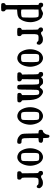

<svg xmlns="http://www.w3.org/2000/svg" viewBox="1312 -1960 952 3617"><g transform="rotate(90 1788.5 -152.0)"><path d="M59.6 300.8Q38.1 295.9 38.1 262.7Q38.1 233.4 60.5 222.7L76.2 214.8Q76.2 112.3 75.2 -42Q74.2 -196.3 73.2 -401.4Q67.4 -402.3 57.6 -404.3Q42 -407.2 35.2 -427.7Q31.2 -437.5 31.2 -447.8Q31.2 -458 35.2 -467.8Q43.9 -488.3 72.3 -488.3Q73.2 -488.3 74.2 -488.3Q101.6 -488.3 109.4 -469.7Q117.2 -451.2 137.2 -451.2Q157.2 -451.2 185.5 -468.8Q213.9 -486.3 242.2 -486.3L307.6 -463.9Q368.2 -419.9 389.6 -322.3Q398.4 -283.2 398.4 -252Q398.4 -157.2 359.4 -85Q337.9 -43 306.6 -24.4Q275.4 -5.9 238.3 -3.4Q201.2 -1 160.2 2.9Q160.2 38.1 159.2 84.5Q158.2 130.9 158.2 148.4V177.7Q158.2 205.1 161.6 211.9Q165 218.8 176.8 224.6Q195.3 233.4 195.3 262.7Q195.3 294.9 174.8 300.8Q162.1 303.7 116.7 303.7Q71.3 303.7 59.6 300.8ZM160.2 -401.4 158.2 -175.8V-138.7Q158.2 -89.8 160.2 -84Q163.1 -72.3 216.8 -72.3H217.8Q243.2 -72.3 268.6 -76.7Q293.9 -81.1 301.3 -89.8Q308.6 -98.6 309.6 -124Q311.5 -149.4 311.5 -213.9V-305.7Q311.5 -392.6 289.1 -400.4Q275.4 -404.3 255.9 -404.3H223.6Q203.1 -403.3 160.2 -401.4Z M497.1 -444.3Q497.1 -485.4 538.1 -485.4Q539.1 -485.4 540 -485.4Q567.4 -485.4 575.2 -466.8Q583 -448.2 603 -448.2Q623 -448.2 651.4 -466.3Q679.7 -484.4 718.8 -484.4Q767.6 -484.4 791 -463.9Q823.2 -435.5 823.2 -414.1Q823.2 -401.4 819.3 -389.6Q812.5 -367.2 793 -367.2Q773.4 -367.2 761.7 -385.7Q753.9 -396.5 741.7 -399.4Q729.5 -402.3 693.8 -402.3Q658.2 -402.3 643.6 -394.5Q623 -384.8 623 -296.9V-136.7Q624 -99.6 627.4 -91.8Q630.9 -84 642.6 -78.1Q661.1 -69.3 661.1 -40Q661.1 -7.8 640.6 -2Q627.9 1 582.5 1Q537.1 1 525.4 -2Q503.9 -6.8 503.9 -40Q503.9 -69.3 526.4 -80.1L542 -87.9L540 -303.7Q539.1 -328.1 538.6 -356.9Q538.1 -385.7 534.2 -391.6Q531.2 -399.4 523.4 -401.4Q507.8 -404.3 501 -424.8Q497.1 -435.5 497.1 -444.3Z M1073.2 -1Q1040 -1 1001.5 -24.4Q962.9 -47.9 935.5 -110.4Q908.2 -172.9 908.2 -243.2Q908.2 -312.5 935.5 -375Q961.9 -437.5 1004.9 -463.9Q1040 -486.3 1073.7 -486.3Q1107.4 -486.3 1139.6 -465.8Q1204.1 -423.8 1228.5 -320.3Q1238.3 -278.3 1238.3 -243.2Q1238.3 -208 1228.5 -165Q1210.9 -89.8 1169.4 -45.4Q1127.9 -1 1073.2 -1ZM996.1 -177.7Q996.1 -89.8 1016.6 -80.1Q1032.2 -72.3 1079.1 -72.3Q1126 -72.3 1139.6 -87.9Q1147.5 -97.7 1148.4 -123Q1150.4 -148.4 1150.4 -214.8Q1150.4 -214.8 1150.4 -308.6Q1150.4 -335.9 1147.5 -367.7Q1144.5 -399.4 1129.9 -407.2Q1114.3 -414.1 1073.2 -414.1Q1032.2 -414.1 1016.6 -407.2Q996.1 -398.4 996.1 -318.4Q996.1 -314.5 996.1 -310.5Z M1475.6 -410.2 1471.7 -90.8 1489.3 -82Q1513.7 -70.3 1513.7 -42Q1513.7 -8.8 1490.2 -3.9Q1476.6 -1 1427.7 -1Q1378.9 -1 1365.2 -3.9Q1342.8 -8.8 1342.8 -42Q1342.8 -71.3 1366.2 -82Q1372.1 -85 1384.8 -90.8L1381.8 -246.1V-304.7Q1380.9 -329.1 1379.9 -357.9Q1378.9 -386.7 1376 -394.5Q1372.1 -402.3 1359.4 -405.3Q1346.7 -408.2 1340.8 -422.9Q1335 -437.5 1335 -447.3Q1335 -457 1339.8 -467.8Q1348.6 -487.3 1375 -487.3Q1376 -487.3 1377.4 -487.3Q1378.9 -487.3 1379.9 -487.3Q1410.2 -487.3 1421.9 -466.8Q1425.8 -460 1432.6 -446.3Q1440.4 -453.1 1452.6 -465.8Q1464.8 -478.5 1478.5 -482.4Q1492.2 -486.3 1519 -486.3Q1545.9 -486.3 1556.6 -481.4Q1567.4 -476.6 1586.9 -452.1Q1608.4 -425.8 1621.1 -425.8Q1633.8 -425.8 1644 -444.3Q1654.3 -462.9 1672.9 -474.6Q1691.4 -486.3 1711.9 -486.3Q1731.4 -486.3 1768.6 -460.9Q1805.7 -433.6 1826.2 -398.4Q1867.2 -327.1 1867.2 -183.6Q1867.2 -117.2 1869.6 -102.5Q1872.1 -87.9 1886.7 -81.1Q1909.2 -70.3 1909.2 -42Q1909.2 -9.8 1885.7 -3.9Q1872.1 -1 1819.8 -1Q1767.6 -1 1753.9 -3.9Q1730.5 -8.8 1730.5 -42Q1730.5 -71.3 1754.9 -82Q1760.7 -85 1771.5 -90.8V-310.5Q1770.5 -340.8 1768.1 -369.1Q1765.6 -397.5 1754.9 -406.2Q1743.2 -415 1720.2 -415Q1697.3 -415 1686.5 -405.3Q1674.8 -395.5 1672.9 -363.3Q1669.9 -327.1 1669.9 -260.7Q1669.9 -244.1 1669.9 -225.6Q1669.9 -37.1 1661.6 -18.6Q1653.3 0 1621.6 0Q1589.8 0 1582 -18.6Q1574.2 -34.2 1574.2 -145.5V-289.1Q1573.2 -322.3 1571.3 -360.4Q1569.3 -398.4 1557.6 -405.8Q1545.9 -413.1 1530.3 -413.1Q1514.6 -413.1 1475.6 -410.2Z M2165 -1Q2131.8 -1 2093.3 -24.4Q2054.7 -47.9 2027.3 -110.4Q2000 -172.9 2000 -243.2Q2000 -312.5 2027.3 -375Q2053.7 -437.5 2096.7 -463.9Q2131.8 -486.3 2165.5 -486.3Q2199.2 -486.3 2231.4 -465.8Q2295.9 -423.8 2320.3 -320.3Q2330.1 -278.3 2330.1 -243.2Q2330.1 -208 2320.3 -165Q2302.7 -89.8 2261.2 -45.4Q2219.7 -1 2165 -1ZM2087.9 -177.7Q2087.9 -89.8 2108.4 -80.1Q2124 -72.3 2170.9 -72.3Q2217.8 -72.3 2231.4 -87.9Q2239.3 -97.7 2240.2 -123Q2242.2 -148.4 2242.2 -214.8Q2242.2 -214.8 2242.2 -308.6Q2242.2 -335.9 2239.3 -367.7Q2236.3 -399.4 2221.7 -407.2Q2206.1 -414.1 2165 -414.1Q2124 -414.1 2108.4 -407.2Q2087.9 -398.4 2087.9 -318.4Q2087.9 -314.5 2087.9 -310.5Z M2639.6 0Q2600.6 0 2567.4 -20.5Q2529.3 -47.9 2518.6 -63.5Q2508.8 -78.1 2504.9 -91.8Q2497.1 -120.1 2496.6 -208.5Q2496.1 -296.9 2493.2 -399.4L2463.9 -402.3Q2446.3 -404.3 2439.5 -409.2Q2432.6 -414.1 2428.7 -425.8Q2424.8 -438.5 2424.8 -448.7Q2424.8 -459 2428.7 -466.8Q2436.5 -485.4 2452.1 -485.4Q2453.1 -485.4 2454.1 -485.4Q2471.7 -485.4 2494.1 -515.6Q2516.6 -545.9 2516.6 -569.3Q2516.6 -591.8 2531.2 -602.5Q2538.1 -608.4 2545.4 -608.4Q2552.7 -608.4 2562 -602.5Q2571.3 -596.7 2575.2 -585.9Q2580.1 -572.3 2581.1 -489.3Q2594.7 -488.3 2623.5 -486.3Q2652.3 -484.4 2664.1 -468.8Q2670.9 -460.9 2670.9 -450.2Q2670.9 -439.5 2666 -426.3Q2661.1 -413.1 2653.3 -408.2Q2644.5 -404.3 2581.1 -399.4V-259.8Q2581.1 -172.9 2584.5 -135.3Q2587.9 -97.7 2601.1 -89.4Q2614.3 -81.1 2639.2 -81.1Q2664.1 -81.1 2672.4 -77.1Q2680.7 -73.2 2685.5 -62Q2690.4 -50.8 2690.4 -42Q2690.4 -32.2 2686 -19Q2681.6 -5.9 2673.8 -3.9Q2666 0 2653.3 0Z M2938.5 -1Q2905.3 -1 2866.7 -24.4Q2828.1 -47.9 2800.8 -110.4Q2773.4 -172.9 2773.4 -243.2Q2773.4 -312.5 2800.8 -375Q2827.1 -437.5 2870.1 -463.9Q2905.3 -486.3 2939 -486.3Q2972.7 -486.3 3004.9 -465.8Q3069.3 -423.8 3093.8 -320.3Q3103.5 -278.3 3103.5 -243.2Q3103.5 -208 3093.8 -165Q3076.2 -89.8 3034.7 -45.4Q2993.2 -1 2938.5 -1ZM2861.3 -177.7Q2861.3 -89.8 2881.8 -80.1Q2897.5 -72.3 2944.3 -72.3Q2991.2 -72.3 3004.9 -87.9Q3012.7 -97.7 3013.7 -123Q3015.6 -148.4 3015.6 -214.8Q3015.6 -214.8 3015.6 -308.6Q3015.6 -335.9 3012.7 -367.7Q3009.8 -399.4 2995.1 -407.2Q2979.5 -414.1 2938.5 -414.1Q2897.5 -414.1 2881.8 -407.2Q2861.3 -398.4 2861.3 -318.4Q2861.3 -314.5 2861.3 -310.5Z M3200.2 -444.3Q3200.2 -485.4 3241.2 -485.4Q3242.2 -485.4 3243.2 -485.4Q3270.5 -485.4 3278.3 -466.8Q3286.1 -448.2 3306.2 -448.2Q3326.2 -448.2 3354.5 -466.3Q3382.8 -484.4 3421.9 -484.4Q3470.7 -484.4 3494.1 -463.9Q3526.4 -435.5 3526.4 -414.1Q3526.4 -401.4 3522.5 -389.6Q3515.6 -367.2 3496.1 -367.2Q3476.6 -367.2 3464.8 -385.7Q3457 -396.5 3444.8 -399.4Q3432.6 -402.3 3397 -402.3Q3361.3 -402.3 3346.7 -394.5Q3326.2 -384.8 3326.2 -296.9V-136.7Q3327.1 -99.6 3330.6 -91.8Q3334 -84 3345.7 -78.1Q3364.3 -69.3 3364.3 -40Q3364.3 -7.8 3343.8 -2Q3331.1 1 3285.6 1Q3240.2 1 3228.5 -2Q3207 -6.8 3207 -40Q3207 -69.3 3229.5 -80.1L3245.1 -87.9L3243.2 -303.7Q3242.2 -328.1 3241.7 -356.9Q3241.2 -385.7 3237.3 -391.6Q3234.4 -399.4 3226.6 -401.4Q3210.9 -404.3 3204.1 -424.8Q3200.2 -435.5 3200.2 -444.3Z"/></g></svg>

Font: Semi-Sweet
Style: Book
Weight: 400
Designer: Walter E Stewart
Version: 0.5